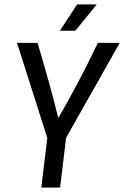

<svg xmlns="http://www.w3.org/2000/svg" viewBox="-20 -849 562 869"><path d="M279 -225 252 0H167L194 -225L57 -655H150Q205 -471 244 -315Q335 -471 423 -655H522ZM321 -710H251L329 -829H418Z"/></svg>

Font: Ropa Sans
Style: Italic
Weight: 400
Version: Version 1.100